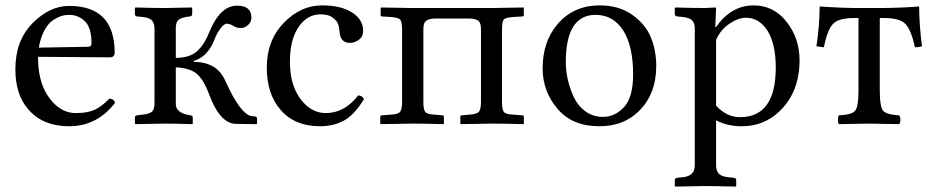

<svg xmlns="http://www.w3.org/2000/svg" viewBox="-20 -459 3471 713"><path d="M124 -282.2 305.2 -285.2Q320.3 -285.2 319.8 -298.8Q319.8 -356 295.4 -379.9Q271 -403.8 236.8 -403.8Q223.6 -403.8 210.9 -400.4Q198.2 -397 179.7 -386Q161.1 -375 146 -348.1Q130.9 -321.3 124 -282.2ZM386.2 -92.8Q403.3 -91.8 407.2 -77.1Q340.3 9.8 236.8 9.8Q137.7 9.8 84 -54.2Q37.1 -108.4 37.1 -202.1Q37.1 -308.1 100.6 -372.6Q164.1 -437 236.8 -437Q405.8 -437 405.8 -263.2Q405.8 -246.1 387.2 -246.1L121.1 -248Q121.1 -164.1 152.8 -110.8Q196.8 -39.1 262.2 -39.1Q304.2 -39.1 330.8 -51Q357.4 -63 386.2 -92.8Z M481 0V-22.9Q481 -28.8 488.8 -30.8L508.8 -33.2Q535.6 -36.1 544.7 -44.7Q553.7 -53.2 553.7 -75.2V-352.1Q553.7 -373 543.7 -383.5Q533.7 -394 508.8 -396L488.8 -397.9Q481 -399.9 481 -405.8V-429.2L482.9 -431.2Q554.7 -429.2 591.8 -429.2L691.9 -431.2L693.8 -429.2V-408.2Q693.8 -398.4 684.6 -397.9Q657.7 -395 645.3 -387Q632.8 -378.9 632.8 -354V-244.1Q682.6 -244.1 710.2 -267.6Q737.8 -291 755.9 -336.9Q796.9 -438 859.9 -438Q914.1 -438 913.6 -393.1Q913.6 -377.9 901.6 -366.5Q889.6 -355 873.8 -355Q857.9 -355 844.7 -363.8Q833.5 -370.6 821.8 -371.1Q813 -371.1 800.3 -355.5Q787.6 -339.8 778.8 -317.9Q752.9 -248 699.7 -232.9V-229Q786.6 -229 816.9 -158.2Q873 -34.2 914.6 -27.8L923.8 -26.9Q935.1 -26.9 934.6 -18.1V0L931.6 2L856 1Q795.9 0 754.9 -112.8Q737.8 -159.7 712.9 -182.9Q688 -206.1 632.8 -209V-73.2Q632.8 -38.1 688 -30.8Q695.8 -28.8 695.8 -22.9V0L693.8 2Q632.8 0 591.8 0L482.9 2Z M1331.5 -90.8Q1296.4 -32.7 1257.6 -11.5Q1218.8 9.8 1168.5 9.8Q1075.7 9.8 1023.2 -49.6Q970.7 -108.9 970.7 -208Q970.7 -309.1 1033.7 -374Q1096.7 -439 1175.8 -439Q1246.6 -439 1287.6 -412.6Q1328.6 -386.2 1328.6 -344.2Q1328.6 -323.2 1313 -311.5Q1297.4 -299.8 1279.8 -299.8Q1245.6 -299.8 1241.7 -335.9Q1239.7 -357.9 1235.1 -370.4Q1230.5 -382.8 1214.6 -394.3Q1198.7 -405.8 1170.4 -405.8Q1120.6 -405.8 1088.6 -358.4Q1056.6 -311 1056.6 -230Q1056.6 -144 1095.7 -91.6Q1134.8 -39.1 1190.4 -39.1Q1259.3 -39.1 1310.5 -105Q1326.7 -103 1331.5 -90.8Z M1473.1 -347.2Q1473.1 -377.9 1466.3 -386Q1459.5 -394 1430.2 -396L1398.4 -397.9Q1393.6 -397.9 1393.6 -402.8V-429.2L1395.5 -431.2L1511.2 -429.2H1803.2L1924.3 -431.2L1925.3 -429.2V-403.8Q1925.3 -397.9 1919.4 -397.9L1887.2 -396Q1857.4 -394 1850.8 -386.5Q1844.2 -378.9 1844.2 -348.1V-80.1Q1844.2 -51.3 1851.8 -42.7Q1859.4 -34.2 1887.2 -33.2L1919.4 -30.8Q1925.3 -30.8 1925.3 -24.9V0L1924.3 2Q1852.5 0 1806.2 0L1690.4 2L1689.5 0V-25.9Q1689.5 -30.8 1694.3 -30.8L1723.1 -33.2Q1751 -35.2 1758.5 -44.2Q1766.1 -53.2 1766.1 -80.1V-351.1Q1766.1 -376 1754.6 -383.1Q1743.2 -390.1 1723.1 -390.1H1595.2Q1575.2 -390.1 1563.7 -382.6Q1552.2 -375 1552.2 -351.1V-80.1Q1552.2 -51.3 1559.8 -42.7Q1567.4 -34.2 1594.2 -33.2L1623.5 -30.8Q1628.4 -30.8 1628.4 -24.9V0L1627.4 2Q1557.6 0 1512.2 0L1394.5 2L1392.1 0V-25.9Q1392.1 -30.8 1398.4 -30.8L1430.2 -33.2Q1458 -34.2 1465.6 -43.7Q1473.1 -53.2 1473.1 -80.1Z M1995.1 -205.1Q1995.1 -304.2 2050.3 -369.1Q2109.9 -439 2207 -439Q2278.8 -439 2328.4 -403.6Q2377.9 -368.2 2397.5 -319.1Q2417 -270 2417 -213.9Q2417 -109.4 2352.1 -45.9Q2294.9 10.3 2205.1 9.8Q2105 9.8 2050 -55.2Q1995.1 -120.1 1995.1 -205.1ZM2191.9 -403.8Q2081.1 -403.8 2081.1 -228Q2081.1 -195.8 2088.6 -162.8Q2096.2 -129.9 2111.1 -97.9Q2126 -65.9 2154.1 -45.4Q2182.1 -24.9 2219.2 -24.9Q2263.2 -24.9 2297.1 -61Q2331.1 -97.2 2331.1 -182.1Q2331.1 -289.1 2293.9 -346.4Q2256.8 -403.8 2191.9 -403.8Z M2639.2 -311V-66.9Q2678.2 -23.9 2728 -23.9Q2860.8 -23.9 2860.8 -208Q2860.8 -295.9 2830.3 -344.5Q2799.8 -393.1 2750 -393.1Q2721.2 -393.1 2688.2 -370.6Q2655.3 -348.1 2639.2 -311ZM2639.2 -429.2 2636.2 -358.9H2639.2Q2695.3 -439 2778.8 -439Q2853 -439 2901.1 -377.9Q2949.2 -316.9 2949.2 -234.9Q2949.2 -117.7 2875 -45.9Q2815.9 10.3 2733.9 9.8Q2680.7 9.8 2639.2 -12.2V154.8Q2639.2 175.8 2649.7 186.3Q2660.2 196.8 2685.1 199.2L2705.1 201.2Q2713.9 203.1 2713.9 209V231.9L2711.9 233.9Q2637.7 231.9 2597.2 231.9L2488.8 233.9L2485.8 231.9V209Q2485.8 203.1 2495.1 201.2L2515.1 199.2Q2560.1 195.3 2560.1 154.8V-352.1Q2560.1 -373 2550.5 -383.1Q2541 -393.1 2515.1 -396L2495.1 -397.9Q2486.3 -399.9 2485.8 -405.8V-429.2L2488.8 -431.2Q2559.6 -429.2 2597.2 -429.2L2637.2 -431.2Z M3168 -122.1V-392.1H3152.8Q3093.8 -392.1 3073.2 -370.1Q3052.7 -348.1 3039.1 -283.2L3011.7 -287.1Q3022.9 -356.9 3023.9 -435.1Q3104 -429.2 3169.9 -429.2H3244.6Q3323.7 -429.2 3393.1 -435.1Q3394 -361.8 3403.8 -287.1Q3390.6 -283.2 3377.9 -283.2Q3363.8 -347.2 3342.8 -369.6Q3321.8 -392.1 3263.7 -392.1H3247.1V-122.1Q3247.1 -62 3259.5 -47.6Q3272 -33.2 3318.8 -30.8Q3323.7 -25.9 3323.7 -13.9Q3323.7 -2 3318.8 2Q3232.9 0 3208 0Q3180.2 0 3095.7 2Q3091.8 -2 3091.8 -13.9Q3091.8 -25.9 3095.7 -30.8Q3142.6 -32.7 3155.3 -47.4Q3168 -62 3168 -122.1Z"/></svg>

Font: Linux Libertine Capitals
Style: Small Caps
Weight: 400
Designer: Philipp H. Poll
Foundry: Philipp H. Poll
Version: Version 5.1.3